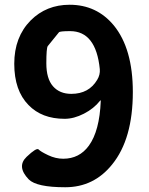

<svg xmlns="http://www.w3.org/2000/svg" viewBox="-20 -774 629 808"><path d="M101 -19Q49 -73 92 -114Q134 -154 142.5 -145Q151 -136 182.5 -121Q214 -106 246 -106Q314 -106 354 -161Q399 -223 404 -349Q404 -354 401 -350Q375 -317 333 -295.5Q291 -274 252 -274Q156 -274 100 -332Q40 -393 40 -505.5Q40 -618 109 -688Q175 -754 273 -754Q387 -754 459 -667Q539 -569 539 -387Q539 -189 452 -82Q375 14 254.5 14Q134 14 101 -19ZM280 -379Q354 -379 389 -438Q402 -459 400 -483Q384 -643 275 -643Q232 -643 228 -638Q204 -609 181 -580Q175 -572 175 -507.5Q175 -443 203 -411Q231 -379 280 -379Z"/></svg>

Font: Resource Han Rounded KR
Style: Bold
Weight: 700
Designer: Cyano Hao (round all glyphs); Ryoko NISHIZUKA 西塚涼子 (kana, bopomofo & ideographs); Paul D. Hunt (Latin, Greek & Cyrillic)
Foundry: Cyano Hao
Version: 0.990